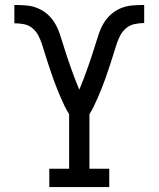

<svg xmlns="http://www.w3.org/2000/svg" viewBox="-20 -755 640 775"><path d="M179 0V-74H259V-294Q249 -310 240.5 -327.5Q232 -345 224.5 -362.5Q217 -380 210 -397.5Q203 -415 196.5 -433Q190 -451 184 -469Q178 -487 172 -505Q166 -523 160.5 -541.5Q155 -560 149 -578Q143 -596 134 -613Q125 -630 110 -642Q95 -654 76 -657.5Q57 -661 38 -661V-735Q62 -735 86 -733Q110 -731 132 -722Q154 -713 172 -697Q190 -681 202 -660.5Q214 -640 221.5 -617.5Q229 -595 236 -572Q243 -549 250.5 -526.5Q258 -504 266 -481.5Q274 -459 282.5 -436.5Q291 -414 300 -393Q309 -414 317.5 -436.5Q326 -459 334 -481.5Q342 -504 349.5 -526.5Q357 -549 364 -572Q371 -595 378.5 -617.5Q386 -640 398 -660.5Q410 -681 428 -697Q446 -713 468 -722Q490 -731 514 -733Q538 -735 562 -735V-662Q543 -662 524 -658Q505 -654 490 -642Q475 -630 466 -613Q457 -596 451 -578Q445 -560 439.5 -541.5Q434 -523 428 -505Q422 -487 416 -469Q410 -451 403.5 -433Q397 -415 390 -397.5Q383 -380 375.5 -362.5Q368 -345 359.5 -327.5Q351 -310 341 -294V-74H421V0Z"/></svg>

Font: Iosevka Curly Slab Extended
Style: Regular
Weight: 400
Width: 7
Monospace: yes
Designer: Belleve Invis
Foundry: Belleve Invis
Version: Version 11.1.0; ttfautohint (v1.8.3)